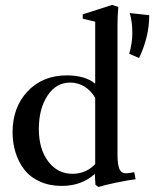

<svg xmlns="http://www.w3.org/2000/svg" viewBox="-20 -746 628 782"><path d="M381.3 15.6 368.7 6.8 366.2 -37.6Q312.5 11.2 231.4 11.2Q181.6 11.2 142.3 -6.6Q103 -24.4 79.3 -54.9Q55.7 -85.4 43.5 -124.3Q31.2 -163.1 31.2 -207.5Q31.2 -309.1 92.5 -374Q153.8 -439 252.9 -439Q326.2 -439 367.7 -405.3V-657.7L316.9 -669.9V-687.5L437 -726.1L461.9 -717.8Q458.5 -678.7 458.5 -641.1V-118.2Q458.5 -75.7 466.3 -57.9Q474.1 -40 493.2 -40Q504.4 -40 526.9 -44.9L532.2 -15.6Q502.9 -12.7 450.9 -1.7Q398.9 9.3 381.3 15.6ZM506.3 -526.9Q519 -569.8 519 -610.8Q519 -658.2 508.3 -692.9L587.9 -684.1Q587.9 -596.7 546.4 -509.8ZM275.4 -38.1Q304.2 -38.1 328.4 -49.3Q352.5 -60.5 367.7 -78.1V-347.7Q350.6 -377 324.2 -393.3Q297.9 -409.7 265.6 -409.7Q208.5 -409.7 173.3 -356.2Q138.2 -302.7 138.2 -220.7Q138.2 -139.2 176.3 -88.6Q214.4 -38.1 275.4 -38.1Z"/></svg>

Font: Elstob 14pt Medium
Style: Regular
Weight: 500
Designer: Peter S. Baker
Version: Version 1.015